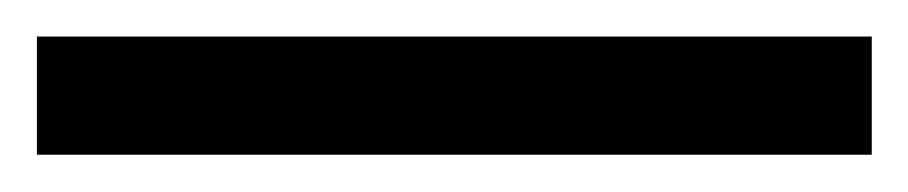

<svg xmlns="http://www.w3.org/2000/svg" viewBox="-22 70 492 104"><path d="M450.2 153.8H-2V89.8H450.2Z"/></svg>

Font: f02698313
Style: Regular
Weight: 400
Foundry: Ascender Corporation
Version: Version 1.10